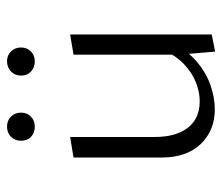

<svg xmlns="http://www.w3.org/2000/svg" viewBox="-64 -578 647 560"><g transform="rotate(-90 260.0 -298.5)"><path d="M220 4Q159 4 119.5 -37Q80 -78 80 -152V-408L140 -418V-171Q140 -109 167 -74.5Q194 -40 244 -40Q271 -40 299 -51Q327 -62 352 -85.5Q377 -109 394 -147L416 -124Q395 -80 363 -51.5Q331 -23 293.5 -9.5Q256 4 220 4ZM389 5 380 -100V-408L439 -418V-5ZM170 -521Q152 -521 140.5 -532Q129 -543 129 -561Q129 -579 140.5 -590.5Q152 -602 170 -602Q188 -602 199.5 -590.5Q211 -579 211 -561Q211 -544 199.5 -532.5Q188 -521 170 -521ZM361 -521Q343 -521 331 -532Q319 -543 319 -561Q319 -579 331 -590.5Q343 -602 361 -602Q378 -602 389.5 -590.5Q401 -579 401 -561Q401 -544 389.5 -532.5Q378 -521 361 -521Z"/></g></svg>

Font: Ysabeau Office Light
Style: Regular
Weight: 300
Designer: Christian Thalmann (Catharsis Fonts)
Version: Version 2.001;gftools[0.9.30]; featfreeze: tnum,lnum,ss02